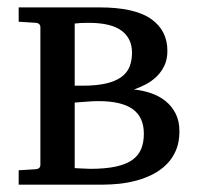

<svg xmlns="http://www.w3.org/2000/svg" viewBox="-20 -502 542 522"><path d="M338.9 -358.9Q338.9 -397.5 310.3 -418.7Q281.7 -439.9 221.2 -439.9Q210.4 -439.9 200.2 -439.5Q189.9 -439 183.1 -438V-269H204.1Q242.7 -269 268.6 -275.1Q294.4 -281.2 310.1 -292.7Q325.7 -304.2 332.3 -320.8Q338.9 -337.4 338.9 -358.9ZM371.1 -138.2Q371.1 -183.6 340.8 -205.3Q310.5 -227.1 247.1 -227.1Q238.8 -227.1 229.5 -226.6Q220.2 -226.1 211.4 -225.3Q202.6 -224.6 195.3 -224.1Q188 -223.6 183.1 -223.1V-44.9Q190.4 -44.9 203.1 -43.9Q215.8 -43 225.1 -43Q266.6 -43 294.7 -49.1Q322.8 -55.2 339.6 -67.1Q356.4 -79.1 363.8 -96.9Q371.1 -114.7 371.1 -138.2ZM467.8 -145Q467.8 -115.2 458.3 -93Q448.7 -70.8 432.4 -54.7Q416 -38.6 394.8 -27.8Q373.5 -17.1 350.6 -11Q327.6 -4.9 304 -2.4Q280.3 0 259.8 0H30.8V-39.1L78.1 -42Q85 -43 87.4 -46.1Q89.8 -49.3 89.8 -53.2V-429.2Q89.8 -432.1 87.4 -435.5Q85 -439 78.1 -439.9L30.8 -442.9V-481.9H250Q345.7 -481.9 390.4 -450.7Q435.1 -419.4 435.1 -363.8Q435.1 -340.8 427 -323.7Q418.9 -306.6 405.8 -293.9Q392.6 -281.2 376.5 -272.7Q360.4 -264.2 344.2 -258.8Q367.7 -256.3 390.1 -248.8Q412.6 -241.2 429.7 -227.5Q446.8 -213.9 457.3 -193.6Q467.8 -173.3 467.8 -145Z"/></svg>

Font: Charis SIL CyrE
Style: Regular
Weight: 400
Foundry: SIL International
Version: Version 5.000